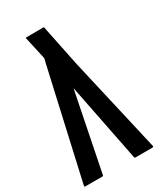

<svg xmlns="http://www.w3.org/2000/svg" viewBox="-233 -928 880 1016"><g transform="rotate(-30 207.0 -420.0)"><path d="M393.6 -2Q392.6 -1 391.6 -1Q390.6 0 389.6 0Q354.5 0 283.2 0Q282.2 0 280.3 -1Q278.3 -2.9 278.3 -3.9Q247.1 -163.1 183.6 -481.4Q151.4 -322.3 87.9 -3.9Q87.9 -2.9 86.9 -1Q85.9 0 83 0Q47.9 0 -22.5 0Q-23.4 0 -24.4 0Q-26.4 -1 -26.4 -2Q-27.3 -2.9 -27.3 -3.9Q-27.3 -4.9 -27.3 -5.9Q22.5 -227.5 123 -671.9Q123 -673.8 125 -679.7Q126 -685.5 128.9 -696.3Q119.1 -741.2 98.6 -833Q98.6 -834 97.7 -835Q97.7 -835.9 98.6 -836.9Q98.6 -838.9 99.6 -838.9Q99.6 -838.9 101.6 -838.9Q135.7 -838.9 205.1 -839.8Q208 -839.8 209 -838.9Q210 -837.9 210 -835.9Q227.5 -752 261.7 -584Q305.7 -391.6 394.5 -5.9Q394.5 -4.9 394.5 -3.9Q394.5 -2.9 393.6 -2Z"/></g></svg>

Font: Typeface
Style: Regular
Weight: 400
Version: Version 1.0